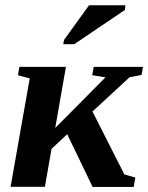

<svg xmlns="http://www.w3.org/2000/svg" viewBox="-20 -715 567 735"><path d="M527.3 -459 522 -428.2 476.1 -419.4 334 -288.1 456.1 -47.4 498 -35.2 491.7 0.5H334.5L237.3 -201.2L177.2 -145L151.9 0H20.5L93.8 -415L48.8 -426.8L54.2 -459H232.4L191.4 -225.1L383.8 -418.9L333 -427.2L338.9 -459ZM222.2 -545.9 225.1 -562 320.8 -694.8H460L458 -676.8L264.2 -545.9Z"/></svg>

Font: Tinos
Style: Bold Italic
Weight: 700
Italic angle: -16.333°
Designer: Steve Matteson
Foundry: Monotype Imaging Inc.
Version: Version 1.23